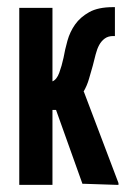

<svg xmlns="http://www.w3.org/2000/svg" viewBox="-20 -518 352 538"><path d="M297 -417Q283 -417 273.5 -410Q264 -403 258 -392Q252 -381 248 -365.5Q244 -350 240 -334Q235 -317 229.5 -297.5Q224 -278 214 -261H215L312 -5V0H307L216 -3H211L137 -210H127V0H34V-496H127V-290Q139 -295 146 -314Q153 -333 158 -356Q162 -379 169 -404Q176 -429 190.5 -449.5Q205 -470 230 -484Q255 -498 297 -498H302V-417Z"/></svg>

Font: Osterbar
Style: Regular
Weight: 500
Width: 3
Designer: Peter Wiegel, Basierend auf Erbar schmal-halbfette Grotesk v. Jacob Erbar
Foundry: Peter Wiegel
Version: Version 1.0